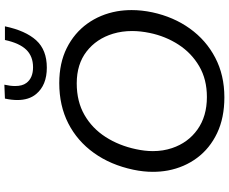

<svg xmlns="http://www.w3.org/2000/svg" viewBox="-102 -908 1022 857"><g transform="rotate(-90 408.5 -480.0)"><path d="M402 11Q310.5 11 242.2 -21.5Q174 -54 131.8 -110.8Q89.5 -167.5 75.5 -241Q69.5 -273.5 69.5 -308Q69.5 -350.5 79 -395.5Q100.5 -497 153.8 -571.2Q207 -645.5 286 -685.8Q365 -726 465.5 -726Q555 -726 622 -692.5Q689 -659 730.8 -601Q772.5 -543 786 -468.5Q791.5 -436.5 791.5 -403Q791.5 -358 781.5 -310.5Q761 -215.5 709 -143Q657 -70.5 579 -29.8Q501 11 402 11ZM403.5 -67Q482.5 -67 541.2 -101.5Q600 -136 637.5 -194Q675 -252 689.5 -322.5Q698 -363.5 698 -401Q698 -446 686 -486Q663.5 -560 606.8 -604Q550 -648 464.5 -648Q383.5 -648 323.5 -613.5Q263.5 -579 225 -519Q186.5 -459 170.5 -383Q162 -343.5 162 -308Q162 -262.5 175.5 -222.5Q199.5 -151 258.5 -109Q317.5 -67 403.5 -67ZM534.5 -781.5Q456 -781.5 416.5 -829.5Q390 -861.5 390 -913Q390 -938.5 396.5 -968.5L458.5 -971Q452.5 -944 452.5 -923Q452.5 -891 466 -873Q488 -843 536.5 -843Q585 -843 614.5 -873.2Q644 -903.5 658 -968.5H719Q699.5 -876 656.5 -828.8Q613.5 -781.5 534.5 -781.5Z"/></g></svg>

Font: Heraclito
Style: Italic
Weight: 400
Italic angle: -12°
Designer: Kostas Bartsokas (font) & Cristiano Sobral (main changes)
Foundry: Kostas Bartsokas (font) & Cristiano Sobral (main changes)
Version: Version 1.00;July 8, 2020;FontCreator 13.0.0.2655 64-bit